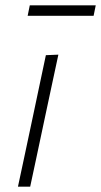

<svg xmlns="http://www.w3.org/2000/svg" viewBox="-20 -702 380 722"><path d="M47.5 0Q59.5 -57 70.5 -107.5Q81 -158.5 94.5 -220.5L105 -270Q118.5 -333 129.5 -386Q140.5 -439 152.5 -494.5L199.5 -496.5Q187 -439 176 -387Q165 -334.5 151 -270L140.5 -220.5Q127.5 -159 116.5 -107.5Q105.5 -56 93.5 0ZM84 -642.5 92 -682H340L332 -642.5Z"/></svg>

Font: Heraclito ExtraLight
Style: Italic
Weight: 200
Italic angle: -12°
Designer: Kostas Bartsokas (font) & Cristiano Sobral (main changes)
Foundry: Kostas Bartsokas (font) & Cristiano Sobral (main changes)
Version: Version 1.00;July 8, 2020;FontCreator 13.0.0.2655 64-bit